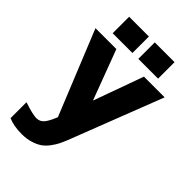

<svg xmlns="http://www.w3.org/2000/svg" viewBox="-273 -807 1127 1127"><g transform="rotate(45 290.5 -243.5)"><path d="M219.2 0 6.8 -522.9H180.2L296.9 -211.9L409.2 -522.9H581.1L356.9 55.2Q345.2 84.5 334.7 105.2Q324.2 126 306.2 149.9Q288.1 173.8 266.6 188.5Q245.1 203.1 212.6 213.1Q180.2 223.1 140.1 223.1Q73.2 223.1 27.8 203.1V70.8Q104 96.2 134.8 96.2Q164.1 96.2 182.1 74.2Q200.2 52.2 215.8 13.2L221.2 0ZM263.2 -573.2H99.1V-710H263.2ZM476.1 -573.2H312V-710H476.1Z"/></g></svg>

Font: LT Superior Black
Style: Regular
Weight: 900
Designer: Daniel Lyons
Foundry: LyonsType
Version: Version 2.005